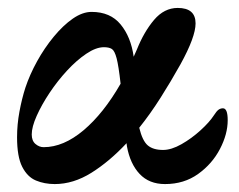

<svg xmlns="http://www.w3.org/2000/svg" viewBox="-20 -453 602 484"><path d="M118 11Q92 11 70.5 2Q49 -7 36 -32.5Q23 -58 23 -107Q23 -139 29 -171.5Q35 -204 44 -232Q55 -265 73.5 -298.5Q92 -332 115.5 -360.5Q139 -389 163.5 -406Q188 -423 211 -423Q258 -423 284 -391.5Q310 -360 317 -310Q321 -319 325 -328Q343 -373 368.5 -403Q394 -433 428 -433Q473 -433 473 -394Q473 -360 435 -291Q411 -248 385 -207Q359 -166 331 -131Q339 -98 352.5 -86.5Q366 -75 391 -75Q412 -75 437.5 -89.5Q463 -104 485.5 -124.5Q508 -145 519 -162Q526 -173 531 -176.5Q536 -180 542 -180Q554 -180 554 -150Q554 -115 534.5 -77.5Q515 -40 479.5 -14.5Q444 11 396 11Q356 11 332 -14.5Q308 -40 300 -84Q300 -86 299 -92Q256 -46 210.5 -17.5Q165 11 118 11ZM60 -114Q60 -98 69.5 -90Q79 -82 90 -82Q140 -82 190.5 -124.5Q241 -167 284 -242Q279 -287 274 -306Q269 -325 262 -329.5Q255 -334 242 -334Q222 -334 197.5 -317.5Q173 -301 149 -275Q125 -249 105 -219Q85 -189 72.5 -161Q60 -133 60 -114Z"/></svg>

Font: Junicode
Style: Bold Italic
Weight: 700
Italic angle: -11°
Designer: Peter S. Baker
Version: Version 2.100; ttfautohint (v1.8.4)